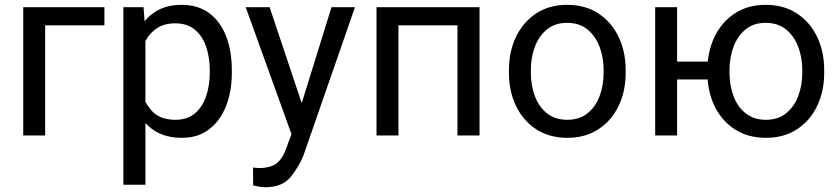

<svg xmlns="http://www.w3.org/2000/svg" viewBox="-20 -558 3458 791"><path d="M410.2 -528.3V-453.6H166V0H75.7V-528.3Z M579.1 -426.8V203.1H488.3V-528.3H571.3ZM935.1 -268.6V-258.3Q935.1 -181.2 911.1 -120.6Q887.2 -60.1 841.3 -25.1Q795.4 9.8 730 9.8Q662.6 9.8 616.7 -19.5Q570.8 -48.8 544.7 -103Q518.6 -157.2 511.2 -231.4V-286.1Q519 -364.3 545.2 -420.7Q571.3 -477.1 616.7 -507.6Q662.1 -538.1 728.5 -538.1Q794.9 -538.1 841.1 -504.4Q887.2 -470.7 911.1 -409.9Q935.1 -349.1 935.1 -268.6ZM844.2 -258.3V-268.6Q844.2 -321.3 829.3 -365.2Q814.5 -409.2 783 -435.5Q751.5 -461.9 702.1 -461.9Q656.7 -461.9 626.7 -441.9Q596.7 -421.9 579.6 -389.6Q562.5 -357.4 555.2 -321.8V-195.3Q569.8 -143.6 603 -104Q636.2 -64.5 703.1 -64.5Q752 -64.5 783.2 -91.1Q814.5 -117.7 829.3 -161.9Q844.2 -206.1 844.2 -258.3Z M1198.7 -54.7 1345.7 -528.3H1442.4L1230.5 81.5Q1215.8 120.6 1180.7 167Q1145.5 213.4 1073.7 213.4Q1062.5 213.4 1046.1 210.7Q1029.8 208 1022.9 205.6L1022.5 132.3Q1026.4 132.8 1034.9 133.5Q1043.5 134.3 1046.9 134.3Q1092.8 134.3 1118.7 115.5Q1144.5 96.7 1161.1 47.9ZM1090.8 -528.3 1228 -118.2 1251.5 -22.9 1186.5 10.3 992.2 -528.3Z M1875.5 -528.3V-453.6H1608.4V-528.3ZM1621.6 -528.3V0H1531.2V-528.3ZM1955.6 -528.3V0H1864.7V-528.3Z M2076.7 -258.3V-269.5Q2076.7 -345.7 2106 -406.5Q2135.3 -467.3 2189 -502.7Q2242.7 -538.1 2316.4 -538.1Q2391.1 -538.1 2445.1 -502.7Q2499 -467.3 2528.3 -406.5Q2557.6 -345.7 2557.6 -269.5V-258.3Q2557.6 -181.6 2528.3 -121.1Q2499 -60.5 2445.1 -25.4Q2391.1 9.8 2317.4 9.8Q2243.2 9.8 2189.2 -25.4Q2135.3 -60.5 2106 -121.1Q2076.7 -181.6 2076.7 -258.3ZM2167 -269.5V-258.3Q2167 -206.1 2183.6 -161.9Q2200.2 -117.7 2233.6 -91.1Q2267.1 -64.5 2317.4 -64.5Q2366.7 -64.5 2400.1 -91.1Q2433.6 -117.7 2450.2 -161.9Q2466.8 -206.1 2466.8 -258.3V-269.5Q2466.8 -321.3 2450 -365.5Q2433.1 -409.7 2399.9 -436.8Q2366.7 -463.9 2316.4 -463.9Q2266.6 -463.9 2233.4 -436.8Q2200.2 -409.7 2183.6 -365.5Q2167 -321.3 2167 -269.5Z M2971.7 -304.2V-230.5H2690.9V-304.2ZM2769.5 -528.3V0H2679.2V-528.3ZM2894.5 -258.3V-269.5Q2894.5 -345.7 2923.8 -406.5Q2953.1 -467.3 3007.1 -502.7Q3061 -538.1 3134.3 -538.1Q3209 -538.1 3262.9 -502.7Q3316.9 -467.3 3346.2 -406.5Q3375.5 -345.7 3375.5 -269.5V-258.3Q3375.5 -181.6 3346.4 -121.1Q3317.4 -60.5 3263.4 -25.4Q3209.5 9.8 3135.3 9.8Q3061 9.8 3007.1 -25.4Q2953.1 -60.5 2923.8 -121.1Q2894.5 -181.6 2894.5 -258.3ZM2985.4 -269.5V-258.3Q2985.4 -206.1 3002 -161.9Q3018.6 -117.7 3052 -91.1Q3085.4 -64.5 3135.3 -64.5Q3185.1 -64.5 3218.3 -91.1Q3251.5 -117.7 3268.3 -161.9Q3285.2 -206.1 3285.2 -258.3V-269.5Q3285.2 -321.3 3268.3 -365.5Q3251.5 -409.7 3218 -436.8Q3184.6 -463.9 3134.3 -463.9Q3084.5 -463.9 3051.5 -436.8Q3018.6 -409.7 3002 -365.5Q2985.4 -321.3 2985.4 -269.5Z"/></svg>

Font: RobotoDEMO
Style: Regular
Weight: 400
Designer: Christian Robertson
Foundry: Google
Version: Version 2.136